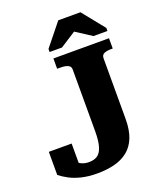

<svg xmlns="http://www.w3.org/2000/svg" viewBox="-165 -1012 935 1123"><g transform="rotate(-20 303.0 -450.0)"><path d="M232 -710H578V-646H568Q542 -646 525 -639Q508 -632 508 -610V-234Q508 -164 489 -117Q470 -70 434.5 -42Q399 -14 350.5 -2Q302 10 245 10Q190 10 147 -0.5Q104 -11 72.5 -28Q41 -45 20 -62V-206H162V-69Q144 -74 131.5 -83Q119 -92 113.5 -102Q108 -112 110.5 -119Q113 -126 123 -126Q133 -112 146.5 -98.5Q160 -85 178.5 -77Q197 -69 222 -69Q253 -69 273.5 -82.5Q294 -96 305 -130.5Q316 -165 316 -228V-610Q316 -625 307.5 -632.5Q299 -640 284.5 -643Q270 -646 251 -646H232ZM473 -910H335L224 -772V-753H301L444 -845H355L497 -753H584V-772Z"/></g></svg>

Font: Roboto Serif 36pt
Style: Bold
Weight: 700
Version: Version 1.008